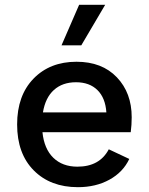

<svg xmlns="http://www.w3.org/2000/svg" viewBox="-20 -766 618 796"><path d="M416 -746 317 -578H235L308 -746ZM526 -280Q526 -248 522 -218H156Q163 -149 201 -112Q239 -75 301 -75Q393 -75 431 -147L516 -107Q490 -52 433.5 -21Q377 10 303 10Q189 10 120 -59.5Q51 -129 51 -250Q51 -370 119 -440Q187 -510 297 -510Q403 -510 464.5 -445.5Q526 -381 526 -280ZM158 -300H421Q417 -360 384 -392.5Q351 -425 295 -425Q239 -425 203.5 -393Q168 -361 158 -300Z"/></svg>

Font: Elaine Sans Medium
Style: Regular
Weight: 500
Designer: Wei Huang
Foundry: Wei Huang
Version: Version 2.001;December 24, 2019;FontCreator 12.0.0.2547 64-b